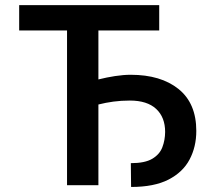

<svg xmlns="http://www.w3.org/2000/svg" viewBox="-20 -732 851 759"><path d="M609.4 -711.6V-611.5H369V-418Q401.3 -426.1 434.8 -431.3Q468.4 -436.4 496.8 -436.4Q615.8 -436.4 685.9 -380Q756 -323.5 756 -214.5Q756 -151.6 729.4 -101.4Q702.8 -51.1 646 -22Q589.1 7.1 498.2 7.1L497.2 -87Q552.9 -87 582 -104.4Q611.2 -121.8 621.8 -149.9Q632.5 -177.9 632.8 -210.2Q632.8 -268.5 597.3 -301.5Q561.8 -334.5 493.3 -334.5Q459.5 -334.5 428.8 -330.4Q398.1 -326.3 369 -318.9V0H245V-611.5H55.8V-711.6Z"/></svg>

Font: Interface Medium
Style: Regular
Weight: 500
Designer: Rasmus Andersson
Foundry: rsms
Version: Version 1.8